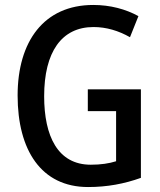

<svg xmlns="http://www.w3.org/2000/svg" viewBox="-20 -744 647 774"><path d="M334 -384V-296H448V-94C420 -85 386 -80 346 -80C213 -80 158 -195 158 -356C158 -534 228 -635 357 -635C409 -635 458 -620 504 -594L538 -679C487 -707 425 -724 356 -724C157 -724 51 -577 51 -359C51 -139 146 10 335 10C412 10 481 -3 548 -27V-384Z"/></svg>

Font: Noto Sans Khmer UI Condensed Medium
Style: Regular
Weight: 500
Width: 3
Designer: Danh Hong and the Monotype Design Team
Foundry: Monotype Imaging Inc.
Version: Version 2.002